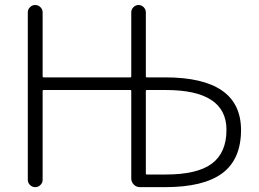

<svg xmlns="http://www.w3.org/2000/svg" viewBox="-20 -774 1040 772"><path d="M566.4 -76.2Q566.4 -72.3 570.3 -72.3H646.5Q773.4 -72.3 832 -116.2Q890.6 -160.2 890.6 -252Q890.6 -412.1 646.5 -412.1H570.3Q566.4 -412.1 566.4 -408.2ZM507.8 -408.2Q507.8 -412.1 503.9 -412.1H156.2Q151.4 -412.1 151.4 -408.2V-50.8Q151.4 -39.1 142.6 -30.3Q133.8 -21.5 121.6 -21.5Q109.4 -21.5 100.6 -30.3Q91.8 -39.1 91.8 -50.8V-724.6Q91.8 -736.3 100.6 -745.1Q109.4 -753.9 121.6 -753.9Q133.8 -753.9 142.6 -745.1Q151.4 -736.3 151.4 -724.6V-466.8Q151.4 -462.9 156.2 -462.9H503.9Q507.8 -462.9 507.8 -466.8V-724.6Q507.8 -736.3 516.6 -745.1Q525.4 -753.9 537.1 -753.9Q548.8 -753.9 557.6 -745.1Q566.4 -736.3 566.4 -724.6V-466.8Q566.4 -462.9 570.3 -462.9H643.6Q948.2 -462.9 949.2 -252Q949.2 -133.8 874 -77.6Q798.8 -21.5 643.6 -21.5H561.5H543Q528.3 -21.5 518.1 -31.7Q507.8 -42 507.8 -56.6Z"/></svg>

Font: Gen Jyuu Gothic L Monospace Light
Style: Regular
Weight: 300
Designer: [Source Han Sans]
Ryoko NISHIZUKA  (kana & ideographs); Paul D. Hunt (Latin, Greek & Cyrillic); Wenlong ZHANG  (bopomofo
Version: Version 1.002.20150607